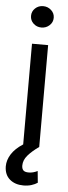

<svg xmlns="http://www.w3.org/2000/svg" viewBox="-76 -759 353 996"><g transform="rotate(5 100.5 -261.0)"><path d="M-13.7 115.2Q-13.7 82.5 5.9 51.5Q25.4 20.5 66.4 -5.9V-530.3H150.4V0Q113.3 26.4 92.3 51Q71.3 75.7 71.3 103.5Q71.3 120.1 79.3 128.4Q87.4 136.7 107.4 136.7Q129.9 136.7 153.3 125L159.2 185.5Q146.5 194.3 127.7 200.2Q108.9 206.1 85.9 206.1Q42 206.1 14.4 182.4Q-13.2 158.7 -13.7 115.2ZM48.8 -673.8Q48.8 -697.3 65.9 -713.4Q83 -729.5 107.4 -729.5Q131.8 -729.5 149.4 -713.4Q167 -697.3 167 -673.8Q167 -650.4 149.4 -634.3Q131.8 -618.2 107.4 -618.2Q83 -618.2 65.9 -634.3Q48.8 -650.4 48.8 -673.8Z"/></g></svg>

Font: Pretendard GOV
Style: Regular
Weight: 400
Designer: Base glyphs from Inter by Rasmus Andersson; Hangeul glyphs from Noto Sans CJK(Source Han Sans) by Jang Soo-young and Kan
Foundry: Kil Hyung-jin
Version: Version 1.309